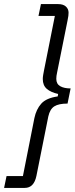

<svg xmlns="http://www.w3.org/2000/svg" viewBox="-44 -780 367 938"><path d="M-12 80H68L124 -203Q133 -246 157.5 -273.5Q182 -301 238 -309L240 -321Q204 -329 184.5 -346Q165 -363 165 -394Q165 -403 167 -414.5Q169 -426 171 -436L224 -702H144L156 -760H240Q265 -760 278 -748Q291 -736 291 -718Q291 -711 290 -702.5Q289 -694 286 -680L235 -426Q231 -409 231 -395Q231 -370 250 -359Q269 -348 301 -348L286 -274Q243 -274 221.5 -260.5Q200 -247 192 -211L134 79Q122 138 77 138H-24Z"/></svg>

Font: IBM Plex Sans Condensed
Style: Italic
Weight: 400
Width: 3
Italic angle: -11°
Designer: Mike Abbink, Paul van der Laan, Pieter van Rosmalen
Foundry: Bold Monday
Version: Version 1.3